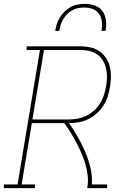

<svg xmlns="http://www.w3.org/2000/svg" viewBox="-38 -975 658 995"><path d="M-18 0V-19H53L169 -716H100V-735H379Q405 -735 430.5 -729.5Q456 -724 476.5 -710Q497 -696 511 -675Q525 -654 531 -630Q537 -606 537 -579Q537 -552 532 -526Q528 -501 520.5 -476Q513 -451 498.5 -428.5Q484 -406 464 -388Q444 -370 420 -358Q396 -346 370.5 -341.5Q345 -337 320 -337Q344 -302 365 -265.5Q386 -229 403 -189.5Q420 -150 430.5 -107Q441 -64 438 -19H517V0H414Q420 -32 416.5 -63.5Q413 -95 404.5 -124.5Q396 -154 384 -181.5Q372 -209 358 -235.5Q344 -262 328.5 -287.5Q313 -313 295 -337H127L74 -19H143V0ZM320 -356Q343 -356 366 -360.5Q389 -365 410.5 -375.5Q432 -386 450.5 -403Q469 -420 481.5 -440.5Q494 -461 501 -483.5Q508 -506 512 -529Q516 -552 516.5 -575.5Q517 -599 511.5 -621Q506 -643 494.5 -662Q483 -681 465 -693.5Q447 -706 424.5 -711Q402 -716 379 -716H190L130 -356ZM248 -815Q251 -834 257 -851.5Q263 -869 273 -885.5Q283 -902 297.5 -916Q312 -930 329 -939Q346 -948 364.5 -951.5Q383 -955 402 -955Q429 -955 454 -946Q479 -937 493.5 -916.5Q508 -896 511 -869Q514 -842 509 -815H488Q492 -838 490 -861Q488 -884 476 -902Q464 -920 443 -928Q422 -936 399 -936Q383 -936 367 -933Q351 -930 336.5 -922Q322 -914 310 -902Q298 -890 289.5 -875.5Q281 -861 276.5 -846Q272 -831 269 -815Z"/></svg>

Font: Iosevka Curly Slab ThEx
Style: Italic
Weight: 100
Width: 7
Italic angle: -9°
Monospace: yes
Designer: Belleve Invis
Foundry: Belleve Invis
Version: Version 11.1.0; ttfautohint (v1.8.3)